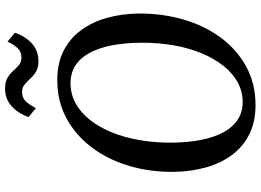

<svg xmlns="http://www.w3.org/2000/svg" viewBox="-152 -842 1004 739"><g transform="rotate(-90 349.5 -472.0)"><path d="M315 10Q250 10 202 -14.2Q154 -38.5 122.2 -81.8Q90.5 -125 74.8 -182Q59 -239 58 -304.5Q57 -397 81.5 -478.2Q106 -559.5 152.8 -621.2Q199.5 -683 264.8 -718Q330 -753 411.5 -753Q477 -753 525 -728.2Q573 -703.5 604.2 -660.2Q635.5 -617 651 -560.8Q666.5 -504.5 667.5 -441Q668 -348.5 644.2 -267Q620.5 -185.5 574.2 -123.2Q528 -61 462.5 -25.5Q397 10 315 10ZM326.5 -39.5Q368 -39.5 403.5 -59.2Q439 -79 467.2 -115Q495.5 -151 515.5 -200Q535.5 -249 545.5 -307.8Q555.5 -366.5 555 -432Q554.5 -494 544.8 -543.8Q535 -593.5 515.8 -629Q496.5 -664.5 467.5 -683.2Q438.5 -702 399 -702Q357.5 -702 322 -682.5Q286.5 -663 258.2 -627.5Q230 -592 210.2 -543.5Q190.5 -495 180.2 -436.5Q170 -378 170.5 -312.5Q171 -250 181 -199.5Q191 -149 210.5 -113.2Q230 -77.5 259 -58.5Q288 -39.5 326.5 -39.5ZM484 -825.5Q459 -825.5 443.5 -835Q428 -844.5 416.8 -857Q405.5 -869.5 394 -879Q382.5 -888.5 365.5 -888.5Q342 -888.5 328.5 -873.2Q315 -858 303 -835.5L269 -863.5Q282.5 -903 310.5 -928.5Q338.5 -954 379 -954Q404.5 -954 420.2 -944.5Q436 -935 447 -922.5Q458 -910 469.5 -900.5Q481 -891 497.5 -891Q521 -891 534.5 -906Q548 -921 559.5 -944.5L593.5 -916Q580 -876 552.2 -850.8Q524.5 -825.5 484 -825.5Z"/></g></svg>

Font: Merriweather 28pt
Style: Italic
Weight: 400
Italic angle: -7.8°
Version: Version 2.101